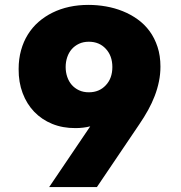

<svg xmlns="http://www.w3.org/2000/svg" viewBox="-20 -757 733 777"><path d="M372.2 0H179L345.2 -245.7Q316.8 -238.6 285.5 -238.6Q233.7 -238.3 191.2 -255.7Q148.8 -273.1 118.4 -304.7Q88.1 -336.3 71.6 -380.3Q55 -424.4 55.4 -477.3Q55.4 -518.5 65.2 -553.6Q74.9 -588.8 92.9 -617.5Q110.8 -646.3 136 -668.3Q161.2 -690.3 192.1 -705.6Q256 -737.2 338.1 -737.2Q373.6 -737.2 408.9 -731Q444.2 -724.8 476.6 -711.8Q508.9 -698.9 536.9 -678.8Q565 -658.7 585.4 -630.9Q605.8 -603 617.5 -567.3Q629.3 -531.6 629.3 -487.2Q629.3 -456.7 623.2 -427.2Q617.2 -397.7 606.2 -369Q595.2 -340.2 579.4 -311.6Q563.6 -283 544 -254.3ZM339.5 -383.5Q381.7 -383.5 408 -411.9Q434.7 -440 434.7 -485.8Q434.7 -531.2 408 -559.7Q381.7 -588.1 339.5 -588.1Q317.1 -588.1 299.7 -579.9Q282.3 -571.7 270.2 -557.9Q258.2 -544 252 -525.4Q245.7 -506.7 245.7 -485.8Q245.7 -464.8 252 -446.2Q258.2 -427.6 270.2 -413.7Q282.3 -399.9 299.7 -391.7Q317.1 -383.5 339.5 -383.5Z"/></svg>

Font: Linik Sans Black
Style: Regular
Weight: 900
Designer: Fonts by Rasmus Andersson / Changes by Cristiano Sobral with parts from Marc Monis
Foundry: rsms
Version: Version 3.020; ttfautohint (v1.6)